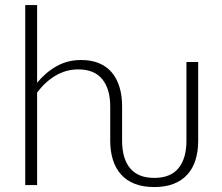

<svg xmlns="http://www.w3.org/2000/svg" viewBox="-20 -748 898 776"><path d="M781 -497.5V-179.5Q781 -136 770.2 -101.5Q759.5 -67 737.2 -42.5Q715 -18 681.8 -5Q648.5 8 603.5 8Q558.5 8 525 -5Q491.5 -18 469.5 -42.5Q447.5 -67 436.5 -101.5Q425.5 -136 425.5 -179.5V-318Q425.5 -388 393.5 -427.8Q361.5 -467.5 296 -467.5Q247.5 -467.5 205.2 -442.8Q163 -418 130 -374V0H82V-727.5H130V-413.5Q164.5 -455.5 208.8 -480.5Q253 -505.5 308 -505.5Q349 -505.5 380.2 -492.5Q411.5 -479.5 432 -455Q452.5 -430.5 463 -396Q473.5 -361.5 473.5 -318V-179.5Q473.5 -107 505.8 -68Q538 -29 603.5 -29Q669 -29 701.2 -68Q733.5 -107 733.5 -179.5V-497.5Z"/></svg>

Font: Lato 2
Style: Regular
Weight: 300
Designer: Lukasz Dziedzic with Adam Twardoch and Botio Nikoltchev
Foundry: tyPoland Lukasz Dziedzic
Version: Version 2.015; 2015-08-06; http://www.latofonts.com/